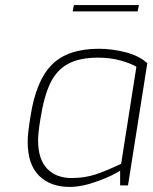

<svg xmlns="http://www.w3.org/2000/svg" viewBox="-20 -730 601 756"><path d="M89 -172Q89 -205 100 -271Q121 -411 183.5 -474.5Q246 -538 369 -538Q422 -538 475.5 -524Q529 -510 560 -481L484 0H453V-58Q423 -38 363 -16Q303 6 253 6Q179 6 134 -38Q89 -82 89 -172ZM457 -85 517 -467Q494 -481 454 -492Q414 -503 366 -503Q292 -503 247 -478Q202 -453 177.5 -401.5Q153 -350 139 -261Q130 -206 130 -177Q130 -103 165.5 -66Q201 -29 262 -29Q313 -29 355.5 -43Q398 -57 457 -85ZM271 -710H527L522 -685H266Z"/></svg>

Font: Exo ExtraLight
Style: Italic
Weight: 275
Italic angle: -9°
Designer: Natanael Gama
Foundry: Natanael Gama
Version: Version 1.500; ttfautohint (v1.6)